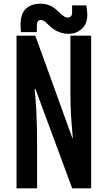

<svg xmlns="http://www.w3.org/2000/svg" viewBox="-20 -1029 588 1049"><path d="M70.3 0V-834H172.9L375 -275.9H377.9Q377.4 -281.2 375 -308.3Q372.6 -335.4 371.3 -352.1Q370.1 -368.7 368.2 -397.9Q366.2 -427.2 365.5 -460.2Q364.7 -493.2 364.7 -529.8V-834H478V0H374.5L173.3 -543.5H169.4Q169.4 -541.5 173.1 -498.3Q176.8 -455.1 178 -432.9Q179.2 -410.6 180.9 -357.4Q182.6 -304.2 182.6 -245.1V0ZM355.5 -844.2Q303.7 -844.2 261.7 -877.9Q253.4 -885.3 242.4 -895.5Q231.4 -905.8 227.1 -909.7Q222.7 -913.6 216.1 -916.7Q209.5 -919.9 202.1 -919.9Q181.2 -919.9 181.2 -888.7V-853.5H94.2Q92.3 -882.8 92.3 -893.1Q92.3 -954.6 122.1 -981.7Q151.9 -1008.8 200.2 -1008.8Q227.5 -1008.8 247.6 -1001Q267.6 -993.2 288.1 -976.1Q289.6 -974.6 298.6 -965.8Q307.6 -957 311.8 -953.6Q315.9 -950.2 323.5 -944.1Q331.1 -938 337.4 -935.5Q343.8 -933.1 349.6 -933.1Q374 -933.1 374 -961.4V-999.5H451.7Q457 -967.3 457 -947.8Q457 -899.4 427.2 -871.8Q397.5 -844.2 355.5 -844.2Z"/></svg>

Font: FjallaOne
Style: Regular
Weight: 400
Designer: Irina Smirnova
Foundry: Irina Smirnova
Version: Version 1.001